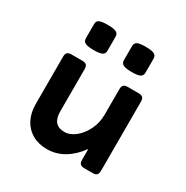

<svg xmlns="http://www.w3.org/2000/svg" viewBox="-156 -798 912 940"><g transform="rotate(30 300.0 -328.0)"><path d="M250 -634.8V-554.7Q250 -538.1 237.1 -531Q224.1 -523.9 189.9 -523.9Q155.8 -523.9 141.8 -531Q127.9 -538.1 127.9 -554.7V-634.8Q127.9 -651.9 140.6 -658.7Q153.3 -665.5 187.5 -665.5Q222.2 -665.5 236.1 -658.4Q250 -651.4 250 -634.8ZM464.8 -634.8V-554.7Q464.8 -538.1 451.9 -531Q439 -523.9 404.8 -523.9Q370.6 -523.9 356.7 -531Q342.8 -538.1 342.8 -554.7V-634.8Q342.8 -651.9 355.5 -658.7Q368.2 -665.5 402.3 -665.5Q437 -665.5 450.9 -658.4Q464.8 -651.4 464.8 -634.8ZM516.6 -420.4V-30.8Q516.6 -14.2 509.5 -7.1Q502.4 0 485.8 0H439.9Q423.3 0 416.3 -7.1Q409.2 -14.2 409.2 -30.8V-91.8Q375 -43.5 330.1 -16.4Q285.2 10.7 233.4 10.7Q185.5 10.7 149.9 -9.8Q114.3 -30.3 95.2 -67.4Q76.2 -104.5 76.2 -153.3V-420.4Q76.2 -437 83.3 -444.1Q90.3 -451.2 106.9 -451.2H167.5Q184.1 -451.2 191.2 -444.1Q198.2 -437 198.2 -420.4V-182.1Q198.2 -105 265.1 -105Q296.4 -105 326.4 -128.9Q356.4 -152.8 375.5 -192.4Q394.5 -231.9 394.5 -276.4V-420.4Q394.5 -437 401.6 -444.1Q408.7 -451.2 425.3 -451.2H485.8Q502.4 -451.2 509.5 -444.1Q516.6 -437 516.6 -420.4Z"/></g></svg>

Font: Courier Prime Sans
Style: Bold
Weight: 700
Designer: Alan Dague-Greene
Foundry: Quote-Unquote Apps
Version: Version 3.020